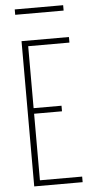

<svg xmlns="http://www.w3.org/2000/svg" viewBox="-60 -925 464 960"><g transform="rotate(-5 172.0 -445.0)"><path d="M72 0V-729H310V-701H103V-28H315V0ZM96 -362V-390H243V-362ZM52 -863V-890H295V-863Z"/></g></svg>

Font: Hubot Sans Condensed ExtraLight
Style: Regular
Weight: 200
Width: 3
Designer: Deni Anggara
Foundry: GitHub, Inc., Subsidiary of Microsoft Corporation
Version: Version 2.000